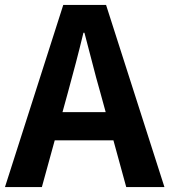

<svg xmlns="http://www.w3.org/2000/svg" viewBox="-24 -761 689 781"><path d="M-3.8 0 233.3 -740.8H407.5L644.9 0H489.5L383.7 -385.9Q366.9 -444.1 351.2 -506.3Q335.5 -568.5 319.4 -627.9H315.4Q300.9 -567.7 284.7 -505.9Q268.5 -444.1 252.5 -385.9L146.3 0ZM143.3 -190.1V-304.8H495.4V-190.1Z"/></svg>

Font: Shanggu Sans SC VF
Style: Regular
Weight: 250
Designer: GuiWonder
Version: Version 1.021